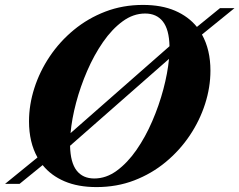

<svg xmlns="http://www.w3.org/2000/svg" viewBox="-58 -748 974 781"><path d="M798 -460.5Q798 -393 776.2 -325.2Q754.5 -257.5 713.8 -196.8Q673 -136 616 -88.8Q559 -41.5 488 -14.2Q417 13 334.5 13Q259.5 13 204.5 -10.5Q149.5 -34 115.5 -76.5L21.5 0H-37.5L94.5 -107.5Q60 -169 60 -254.5Q60 -322 81.8 -389.8Q103.5 -457.5 144.2 -518.2Q185 -579 242.2 -626.2Q299.5 -673.5 370.5 -700.8Q441.5 -728 523.5 -728Q599 -728 653.8 -704.5Q708.5 -681 743 -638.5L837 -715H896L763.5 -607.5Q798 -546 798 -460.5ZM532.5 -693Q484 -693 440.8 -661.2Q397.5 -629.5 361 -576.8Q324.5 -524 296.8 -460Q269 -396 251.5 -330Q234 -264 229 -206.5L631.5 -560Q630 -628 604.5 -660.5Q579 -693 532.5 -693ZM325.5 -22Q374 -22 417.2 -53.8Q460.5 -85.5 497 -138Q533.5 -190.5 561.2 -254.8Q589 -319 606.5 -385Q624 -451 629.5 -508.5L227 -155Q228.5 -86.5 253.8 -54.2Q279 -22 325.5 -22Z"/></svg>

Font: Newsreader Display
Style: Bold Italic
Weight: 700
Italic angle: -17°
Designer: Hugues Gentile
Foundry: Production Type
Version: Version 1.001